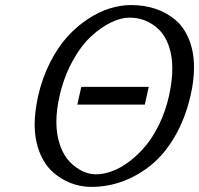

<svg xmlns="http://www.w3.org/2000/svg" viewBox="-20 -730 788 760"><path d="M341.8 9.8Q298.8 9.8 259.8 -5.4Q220.7 -20.5 188.2 -49.8Q155.8 -79.1 136.5 -127.9Q117.2 -176.8 117.2 -238.8Q117.2 -286.1 130.9 -350.1Q147.5 -422.4 178.5 -483.2Q209.5 -543.9 247.1 -585.2Q284.7 -626.5 328.4 -655Q372.1 -683.6 415 -696.8Q458 -710 499 -710Q551.3 -710 595.7 -695.1Q640.1 -680.2 674.6 -650.9Q709 -621.6 728.5 -573.2Q748 -524.9 748 -462.9Q748 -409.7 733.9 -350.1Q712.9 -259.3 671.6 -189Q630.4 -118.7 577.1 -75.9Q523.9 -33.2 464.4 -11.7Q404.8 9.8 341.8 9.8ZM493.2 -660.2Q458 -660.2 418.2 -640.6Q378.4 -621.1 339.1 -584.5Q299.8 -547.9 266.4 -486.6Q232.9 -425.3 215.8 -350.1Q203.1 -294.9 203.1 -248Q203.1 -195.8 218 -154.3Q232.9 -112.8 256.6 -88.9Q280.3 -64.9 306.6 -52.5Q333 -40 358.9 -40Q389.2 -40 422.1 -51.8Q455.1 -63.5 489.5 -88.9Q523.9 -114.3 554.2 -149.9Q584.5 -185.5 609.9 -237.5Q635.3 -289.6 648.9 -350.1Q662.1 -410.2 662.1 -458Q662.1 -509.3 647.9 -549.1Q633.8 -588.9 609.6 -612.5Q585.4 -636.2 555.9 -648.2Q526.4 -660.2 493.2 -660.2ZM301.8 -386.2H568.8L553.2 -315.9H286.1Z"/></svg>

Font: Pfennig
Style: Italic
Weight: 500
Italic angle: -13°
Version: Version 20120410 ; ttfautohint (v0.8)